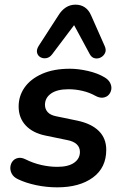

<svg xmlns="http://www.w3.org/2000/svg" viewBox="-20 -794 528 824"><path d="M226 10Q179 10 134.5 0.5Q90 -9 57 -25Q38 -34 30.5 -48.5Q23 -63 24.5 -77.5Q26 -92 34.5 -102.5Q43 -113 57.5 -116Q72 -119 90 -110Q122 -94 157 -86Q192 -78 226 -78Q273 -78 298 -95.5Q323 -113 323 -142Q323 -162 309 -175Q295 -188 268 -193L176 -212Q121 -223 90.5 -255.5Q60 -288 60 -337Q60 -382 85.5 -418.5Q111 -455 160.5 -477Q210 -499 280 -499Q316 -499 357.5 -489.5Q399 -480 429 -462Q446 -452 453 -437.5Q460 -423 457.5 -409.5Q455 -396 446 -386.5Q437 -377 422 -375Q407 -373 389 -383Q364 -397 334 -404Q304 -411 274 -411Q225 -411 199 -392.5Q173 -374 173 -344Q173 -326 184.5 -313Q196 -300 221 -295L313 -276Q373 -263 404.5 -231.5Q436 -200 436 -151Q436 -74 378.5 -32Q321 10 226 10ZM429 -597Q437 -580 431 -567Q425 -554 412.5 -547.5Q400 -541 386.5 -544Q373 -547 365 -562L298 -686L203 -560Q193 -547 179 -544.5Q165 -542 153.5 -548.5Q142 -555 139 -568Q136 -581 146 -597L230 -727Q244 -750 262.5 -762Q281 -774 304 -774Q327 -774 344 -762.5Q361 -751 371 -728Z"/></svg>

Font: Nunito ExtraLight
Style: Italic
Weight: 200
Italic angle: -9°
Designer: Vernon Adams
Foundry: Vernon Adams
Version: Version 3.602